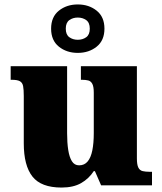

<svg xmlns="http://www.w3.org/2000/svg" viewBox="-20 -834 731 864"><path d="M257 10Q165 10 126 -39.5Q87 -89 87 -189V-402Q87 -431 84 -446.5Q81 -462 69.5 -468.5Q58 -475 32 -475H28V-536H282V-234Q282 -192 287 -159.5Q292 -127 303.5 -108.5Q315 -90 336 -90Q360 -90 374.5 -107.5Q389 -125 395.5 -157.5Q402 -190 402 -235V-417Q402 -444 395.5 -456.5Q389 -469 377 -472Q365 -475 348 -475H344V-536H596V-121Q596 -93 602.5 -80Q609 -67 622 -64Q635 -61 652 -61H664V0H435L407 -64H402Q380 -30 345 -10Q310 10 257 10ZM330 -596Q280 -596 245 -624Q210 -652 210 -705Q210 -758 245 -786Q280 -814 330 -814Q380 -814 415 -786Q450 -758 450 -705Q450 -652 415 -624Q380 -596 330 -596ZM330 -655Q352 -655 368 -666.5Q384 -678 384 -705Q384 -732 368 -743.5Q352 -755 330 -755Q308 -755 292 -743.5Q276 -732 276 -705Q276 -678 292 -666.5Q308 -655 330 -655Z"/></svg>

Font: Noto Serif Armenian Black
Style: Regular
Weight: 900
Version: Version 2.007